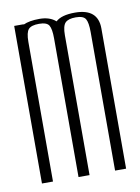

<svg xmlns="http://www.w3.org/2000/svg" viewBox="-65 -554 438 600"><g transform="rotate(-10 154.0 -254.0)"><path d="M252 0V-440Q252 -470 245 -481.5Q238 -493 214 -493Q190 -493 180.5 -483Q171 -473 171 -444V0H136V-440Q136 -470 129 -481.5Q122 -493 97.5 -493Q73 -493 64 -483Q55 -473 55 -443V0H20V-500H50V-499Q69 -508 101.5 -508Q134 -508 153 -491Q171 -508 214 -508Q287 -508 287 -445V0Z"/></g></svg>

Font: Dorsa
Style: Regular
Weight: 400
Version: Version 1.002